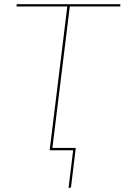

<svg xmlns="http://www.w3.org/2000/svg" viewBox="-20 -720 597 920"><path d="M557 -700 556 -689H314.5L231 -11H343L320.5 174.5Q319.5 180 314.5 180H308.5L330.5 0H218L302.5 -689H59L60 -700Z"/></svg>

Font: Lato Hairline
Style: Italic
Weight: 100
Italic angle: -7°
Designer: Lukasz Dziedzic
Foundry: tyPoland Lukasz Dziedzic
Version: Version 2.007; 2014-02-27